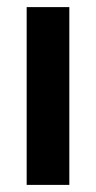

<svg xmlns="http://www.w3.org/2000/svg" viewBox="-20 -520 270 540"><path d="M55 0V-500H175V0Z"/></svg>

Font: Epunda Sans SemiBold
Style: Regular
Weight: 600
Designer: Simon Atzbach
Foundry: typofactur
Version: Version 2.204; ttfautohint (v1.8.4.7-5d5b)